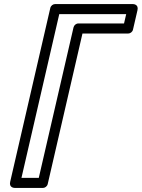

<svg xmlns="http://www.w3.org/2000/svg" viewBox="-20 -905 701 950"><path d="M86.2 -25 273.2 -835H604.4L593.7 -789H368.1C356.3 -789 346.2 -780.1 343.8 -769.6L171.9 -25ZM30.4 -5.6C23.8 23 48.6 25 54.8 25H191.8C202.5 25 213.4 17.2 216.1 5.6L388 -739H613.6C624.4 -739 635.3 -746.8 638 -758.4L660.2 -854.4C666.8 -883 641.9 -885 635.8 -885H253.3C242.5 -885 231.6 -877.2 228.9 -865.6Z"/></svg>

Font: Stormning Aesir
Style: Regular
Weight: 400
Designer: Robert Jablonski, Mew Too
Foundry: Cannot Into Space Fonts
Version: Version 0.90